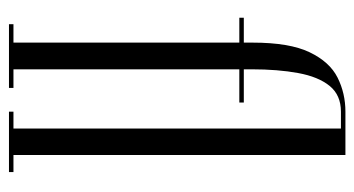

<svg xmlns="http://www.w3.org/2000/svg" viewBox="-201 -589 790 428"><g transform="rotate(90 194.0 -375.0)"><path d="M34 0V-10H75V-513.5H19.5V-523.5H75V-543Q75 -625.5 96.5 -670.2Q118 -715 153 -732.5Q188 -750 229 -750H325.5V-10H363.5V0H229V-10H266.5V-740H229Q192 -740 171.5 -714.8Q151 -689.5 142.8 -644.5Q134.5 -599.5 134.5 -541V-523.5H208.5V-513.5H134.5V-10H176V0Z"/></g></svg>

Font: Imbue 100pt Light
Style: Regular
Weight: 300
Designer: Tyler Finck
Foundry: Etcetera Type Company
Version: Version 1.102; ttfautohint (v1.8.3)